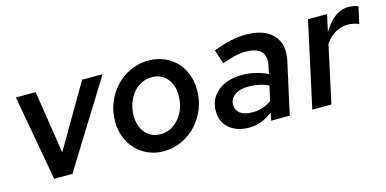

<svg xmlns="http://www.w3.org/2000/svg" viewBox="-56 -793 2186 1087"><g transform="rotate(-15 1036.5 -249.5)"><path d="M156 0 66 -501H182L239 -133L454 -501H574L263 0Z M573 -224Q573 -283 594.5 -335Q616 -387 652.5 -425.5Q689 -464 738.5 -486.5Q788 -509 844 -509Q893 -509 934.5 -491.5Q976 -474 1005.5 -443.5Q1035 -413 1051.5 -370Q1068 -327 1068 -276Q1068 -217 1046.5 -165Q1025 -113 988.5 -74Q952 -35 902.5 -12.5Q853 10 798 10Q749 10 708 -7.5Q667 -25 637 -56Q607 -87 590 -130Q573 -173 573 -224ZM804 -88Q869 -88 914 -142Q959 -196 959 -274Q959 -336 925.5 -374.5Q892 -413 837 -413Q805 -413 776.5 -398.5Q748 -384 727.5 -359Q707 -334 695 -300Q683 -266 683 -228Q683 -165 716.5 -126.5Q750 -88 804 -88Z M1300 6Q1227 6 1183 -31.5Q1139 -69 1139 -132Q1139 -205 1192.5 -249Q1246 -293 1336 -293Q1376 -293 1414.5 -283.5Q1453 -274 1484 -258L1493 -300Q1506 -357 1479 -386Q1452 -415 1386 -415Q1358 -415 1325.5 -407.5Q1293 -400 1250 -384L1223 -467Q1277 -487 1323.5 -497.5Q1370 -508 1413 -508Q1522 -508 1573 -453Q1624 -398 1604 -304L1537 0H1427L1437 -45Q1401 -18 1368 -6Q1335 6 1300 6ZM1243 -142Q1243 -109 1268.5 -91Q1294 -73 1340 -73Q1370 -73 1397.5 -81.5Q1425 -90 1451 -109L1470 -194Q1446 -207 1415.5 -213.5Q1385 -220 1350 -220Q1301 -220 1272 -198.5Q1243 -177 1243 -142Z M1669 0 1778 -501H1890L1868 -401Q1899 -454 1936.5 -481.5Q1974 -509 2017 -509Q2032 -509 2047 -506Q2062 -503 2073 -497L2051 -398Q2042 -405 2022.5 -409Q2003 -413 1985 -413Q1948 -413 1913.5 -393Q1879 -373 1854 -337L1781 0Z"/></g></svg>

Font: Red Hat Text Medium
Style: Italic
Weight: 500
Italic angle: -12°
Designer: Pentagram / MCKL
Foundry: Pentagram / MCKL
Version: Version 1.003; Red Hat Text Medium Italic